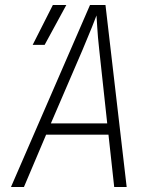

<svg xmlns="http://www.w3.org/2000/svg" viewBox="-20 -750 640 770"><path d="M24 0 341 -730H403L488 0H438L415 -210H165L76 0ZM184 -255H410L378 -550Q372 -604 370 -640.5Q368 -677 367 -688Q363 -677 348.5 -640.5Q334 -604 311 -550ZM111 -570 192 -730H246L159 -570Z"/></svg>

Font: JetBrains Mono Thin
Style: Italic
Weight: 100
Italic angle: -9°
Monospace: yes
Designer: Philipp Nurullin, Konstantin Bulenkov
Foundry: JetBrains
Version: Version 2.305; ttfautohint (v1.8.4.7-5d5b)